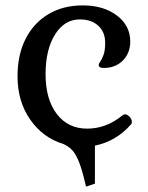

<svg xmlns="http://www.w3.org/2000/svg" viewBox="-20 -530 549 712"><path d="M299 162 294 141Q282 91 270 63.5Q258 36 244.5 23.5Q231 11 215 4Q139 -19 92 -86.5Q45 -154 45 -247Q45 -327 75 -386Q105 -445 159.5 -477.5Q214 -510 287 -510Q364 -510 413.5 -472.5Q463 -435 463 -376Q463 -333 435.5 -305.5Q408 -278 365 -278Q346 -278 346 -289Q346 -294 352 -302Q358 -310 364 -326.5Q370 -343 370 -371Q370 -411 344.5 -434.5Q319 -458 276 -458Q219 -458 184 -402Q149 -346 149 -255Q149 -162 190.5 -107.5Q232 -53 303 -53Q375 -53 435 -103Q438 -106 444 -106Q452 -106 460.5 -97Q469 -88 469 -78Q469 -72 466 -69Q411 -6 332 10V151Z"/></svg>

Font: Gabriela
Style: Regular
Weight: 400
Designer: Eduardo Rodriguez Tunni
Foundry: Eduardo Rodriguez Tunni
Version: Version 2.001;gftools[0.9.26]